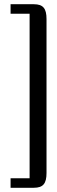

<svg xmlns="http://www.w3.org/2000/svg" viewBox="-20 -728 270 908"><path d="M140 160C184 160 200 140 200 90V-638C200 -688 184 -708 140 -708H30V-663H120V115H30V160Z"/></svg>

Font: RL Madena
Style: Regular
Weight: 400
Designer: I Kadek Wantara Putra
Foundry: Roughlines ID
Version: Version 1.000;Glyphs 3.1.2 (3151)